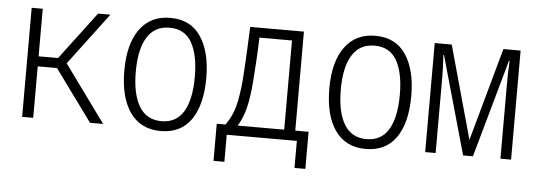

<svg xmlns="http://www.w3.org/2000/svg" viewBox="-46 -671 2593 933"><g transform="rotate(5 1250.0 -205.0)"><path d="M75 0V-532H129V-300H224L399 -532H459L268 -278L470 0H406L223 -251H129V0Z M751 10Q654 10 602 -63Q550 -136 550 -268Q550 -398 602.5 -470Q655 -542 751 -542Q850 -542 900 -467.5Q950 -393 950 -266Q950 -135 899.5 -62.5Q849 10 751 10ZM751 -38Q823 -38 858.5 -97Q894 -156 894 -267Q894 -373 860 -433.5Q826 -494 751 -494Q679 -494 642.5 -435.5Q606 -377 606 -267Q606 -158 642 -98Q678 -38 751 -38Z M1020 132V-49H1063Q1095 -95 1107.5 -144Q1120 -193 1127 -267Q1129 -295 1131 -328Q1133 -361 1135.5 -409.5Q1138 -458 1141 -532H1403V-49H1468V132H1415V0H1073V132ZM1178 -267Q1172 -191 1159.5 -140Q1147 -89 1122 -49H1349V-484H1190Q1188 -414 1184.5 -362.5Q1181 -311 1178 -267Z M1751 10Q1654 10 1602 -63Q1550 -136 1550 -268Q1550 -398 1602.5 -470Q1655 -542 1751 -542Q1850 -542 1900 -467.5Q1950 -393 1950 -266Q1950 -135 1899.5 -62.5Q1849 10 1751 10ZM1751 -38Q1823 -38 1858.5 -97Q1894 -156 1894 -267Q1894 -373 1860 -433.5Q1826 -494 1751 -494Q1679 -494 1642.5 -435.5Q1606 -377 1606 -267Q1606 -158 1642 -98Q1678 -38 1751 -38Z M2041 0V-532H2124L2250 -78L2376 -532H2460V0H2408V-367Q2408 -390 2408.5 -416.5Q2409 -443 2411 -478H2408L2274 0H2226L2091 -478H2088Q2090 -447 2091 -419Q2092 -391 2092 -367V0Z"/></g></svg>

Font: Noto Sans Mono ExtraCondensed Light
Style: Regular
Weight: 300
Width: 2
Designer: Monotype Design Team
Foundry: Monotype Imaging Inc.
Version: Version 2.014; ttfautohint (v1.8.4.7-5d5b)